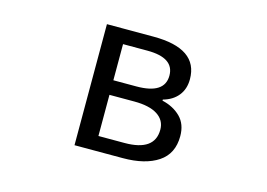

<svg xmlns="http://www.w3.org/2000/svg" viewBox="-78 -688 1155 832"><g transform="rotate(15 500.0 -271.5)"><path d="M308.6 0V-543H517.6Q717.8 -543 717.8 -405.3Q717.8 -361.3 693.8 -331.5Q669.9 -301.8 627 -290V-285.2Q677.7 -273.4 709.5 -241.7Q741.2 -210 741.2 -156.2Q741.2 -77.1 683.1 -38.6Q625 0 525.4 0ZM398.4 -315.4H502Q627.9 -315.4 627.9 -397.5Q627.9 -477.5 507.8 -477.5H398.4ZM398.4 -65.4H515.6Q650.4 -65.4 650.4 -161.1Q650.4 -203.1 614.3 -226.6Q578.1 -250 509.8 -250H398.4Z"/></g></svg>

Font: Gen Shin Gothic Monospace Regular
Style: Regular
Weight: 400
Designer: [Source Han Sans]
Ryoko NISHIZUKA  (kana & ideographs); Paul D. Hunt (Latin, Greek & Cyrillic); Wenlong ZHANG  (bopomofo
Version: Version 1.002.20150607